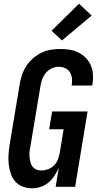

<svg xmlns="http://www.w3.org/2000/svg" viewBox="-20 -1007 540 1035"><path d="M154 8Q127 8 103 -1Q79 -10 62.5 -28.5Q46 -47 38 -71.5Q30 -96 27 -121.5Q24 -147 26 -174Q28 -201 32 -228L86 -552Q90 -578 98.5 -603Q107 -628 121.5 -650.5Q136 -673 157 -691.5Q178 -710 202 -722Q226 -734 252.5 -738.5Q279 -743 304 -743Q330 -743 355 -739Q380 -735 402.5 -724Q425 -713 442 -695.5Q459 -678 469 -655.5Q479 -633 481 -607.5Q483 -582 479 -555L477 -546H366L367 -551Q370 -569 367.5 -587Q365 -605 356 -619Q347 -633 330.5 -640Q314 -647 296 -647Q276 -647 257 -637.5Q238 -628 225 -611.5Q212 -595 206 -575.5Q200 -556 197 -537L143 -212Q140 -198 139 -184Q138 -170 139.5 -157Q141 -144 144.5 -131Q148 -118 156 -108Q164 -98 176 -93Q188 -88 202 -88Q220 -88 238.5 -94.5Q257 -101 271 -115Q285 -129 292 -147Q299 -165 302 -183L323 -310H245L261 -406H452L385 0H280L297 -104Q288 -82 274.5 -61Q261 -40 242.5 -24Q224 -8 200.5 0Q177 8 154 8ZM314 -789 258 -841 406 -987 474 -923Z"/></svg>

Font: Iosevka Term Curly
Style: Bold Italic
Weight: 700
Italic angle: -9°
Designer: Belleve Invis
Foundry: Belleve Invis
Version: Version 32.3.0